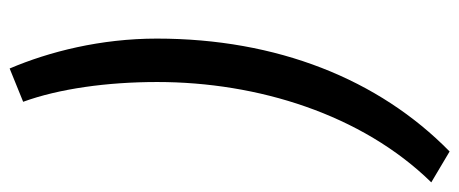

<svg xmlns="http://www.w3.org/2000/svg" viewBox="-297 -475 952 398"><g transform="rotate(90 179.0 -276.0)"><path d="M122 180 191 152C164 78 150 -22 150 -126C150 -334 217 -550 358 -694L294 -732C144 -585 60 -374 60 -125C60 -9 87 98 122 180Z"/></g></svg>

Font: Source Sans Pro Semibold
Style: Italic
Weight: 600
Italic angle: -11°
Designer: Paul D. Hunt
Foundry: Adobe Systems Incorporated
Version: Version 3.006;hotconv 1.0.111;makeotfexe 2.5.65597